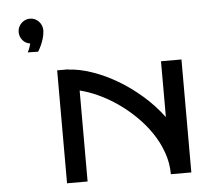

<svg xmlns="http://www.w3.org/2000/svg" viewBox="-55 -871 1022 931"><g transform="rotate(-5 455.5 -405.5)"><path d="M184.1 -748Q183.1 -728 177.7 -710.2Q172.4 -692.4 166 -678.2Q158.7 -662.1 149.9 -647.9L99.1 -648.9Q102.1 -653.8 105 -660.2Q109.9 -670.9 115.2 -690.9Q104 -692.4 94.7 -697.5Q85.4 -702.6 78.6 -710.7Q71.8 -718.8 67.9 -729Q64 -739.3 64 -751Q64 -763.2 68.6 -773.9Q73.2 -784.7 81.5 -793Q89.8 -801.3 100.6 -806.2Q111.3 -811 124 -811Q136.2 -811 147.2 -806.2Q158.2 -801.3 166.5 -792.7Q174.8 -784.2 179.4 -772.7Q184.1 -761.2 184.1 -748ZM739.3 0Q739.3 -54.7 720.9 -106.2Q702.6 -157.7 671.6 -203.4Q640.6 -249 599.9 -288.6Q559.1 -328.1 514.2 -359.1Q469.2 -390.1 422.6 -411.4Q376 -432.6 334 -442.9V0H233.9V-549.8H288.1V-548.8Q341.8 -545.9 402.6 -525.1Q463.4 -504.4 523.7 -469Q584 -433.6 639.9 -385Q695.8 -336.4 739.3 -277.8V-549.8H838.9V0Z"/></g></svg>

Font: Bruno Ace SC
Style: Regular
Weight: 400
Designer: Astigmatic (AOETI)
Foundry: Astigmatic (AOETI)
Version: Version 1.000